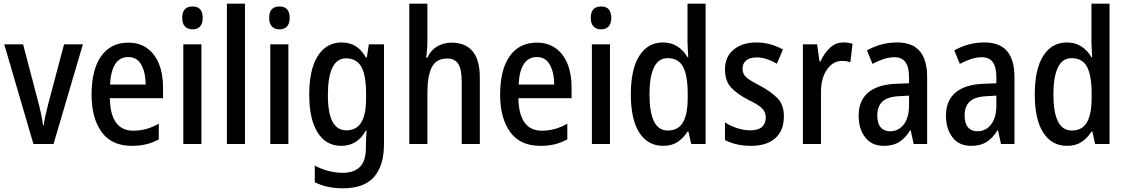

<svg xmlns="http://www.w3.org/2000/svg" viewBox="-20 -780 6098 1040"><path d="M161 0 3 -540H105L187 -228Q195 -198 202 -165Q209 -132 213 -102H217Q219 -123 226 -153.5Q233 -184 241 -216L327 -540H429L270 0Z M675 -549Q736 -549 778 -518Q820 -487 841.5 -433Q863 -379 863 -308V-248H575Q578 -72 703 -72Q773 -72 840 -110V-25Q807 -7 772 1.5Q737 10 694 10Q584 10 530 -65.5Q476 -141 476 -266Q476 -403 528 -476Q580 -549 675 -549ZM675 -471Q584 -471 576 -322H769Q769 -385 746 -428Q723 -471 675 -471Z M1023 -745Q1078 -745 1078 -683Q1078 -652 1063.5 -636.5Q1049 -621 1023 -621Q997 -621 982 -636.5Q967 -652 967 -683Q967 -745 1023 -745ZM1071 -540V0H973V-540Z M1307 0H1209V-760H1307Z M1494 -745Q1549 -745 1549 -683Q1549 -652 1534.5 -636.5Q1520 -621 1494 -621Q1468 -621 1453 -636.5Q1438 -652 1438 -683Q1438 -745 1494 -745ZM1542 -540V0H1444V-540Z M1831 -550Q1873 -550 1905.5 -530.5Q1938 -511 1962 -469H1967L1978 -540H2060V-1Q2060 116 2006.5 178Q1953 240 1837 240Q1750 240 1685 207V117Q1759 156 1837 156Q1898 156 1930 123.5Q1962 91 1962 20V4Q1962 -11 1963 -33Q1964 -55 1966 -73H1962Q1916 10 1828 10Q1746 10 1700.5 -62Q1655 -134 1655 -268Q1655 -404 1701.5 -477Q1748 -550 1831 -550ZM1854 -464Q1805 -464 1780.5 -413.5Q1756 -363 1756 -266Q1756 -168 1781 -121Q1806 -74 1856 -74Q1910 -74 1936.5 -116.5Q1963 -159 1963 -247V-271Q1963 -373 1937 -418.5Q1911 -464 1854 -464Z M2295 -558Q2295 -508 2288 -468H2295Q2313 -508 2348 -528.5Q2383 -549 2425 -549Q2579 -549 2579 -360V0H2481V-339Q2481 -404 2462.5 -433.5Q2444 -463 2403 -463Q2343 -463 2319 -416Q2295 -369 2295 -273V0H2197V-760H2295Z M2888 -549Q2949 -549 2991 -518Q3033 -487 3054.5 -433Q3076 -379 3076 -308V-248H2788Q2791 -72 2916 -72Q2986 -72 3053 -110V-25Q3020 -7 2985 1.5Q2950 10 2907 10Q2797 10 2743 -65.5Q2689 -141 2689 -266Q2689 -403 2741 -476Q2793 -549 2888 -549ZM2888 -471Q2797 -471 2789 -322H2982Q2982 -385 2959 -428Q2936 -471 2888 -471Z M3236 -745Q3291 -745 3291 -683Q3291 -652 3276.5 -636.5Q3262 -621 3236 -621Q3210 -621 3195 -636.5Q3180 -652 3180 -683Q3180 -745 3236 -745ZM3284 -540V0H3186V-540Z M3572 10Q3489 10 3443 -61.5Q3397 -133 3397 -269Q3397 -405 3443 -477.5Q3489 -550 3571 -550Q3615 -550 3648.5 -529Q3682 -508 3704 -470H3708Q3707 -492 3705.5 -513.5Q3704 -535 3704 -552V-760H3802V0H3724L3709 -67H3704Q3681 -31 3649.5 -10.5Q3618 10 3572 10ZM3597 -73Q3653 -73 3679 -116.5Q3705 -160 3705 -249V-275Q3705 -371 3680 -418Q3655 -465 3596 -465Q3546 -465 3522 -414Q3498 -363 3498 -269Q3498 -73 3597 -73Z M4226 -150Q4226 -72 4179 -31Q4132 10 4049 10Q4005 10 3970 1.5Q3935 -7 3907 -21V-117Q3934 -99 3971 -86.5Q4008 -74 4045 -74Q4087 -74 4107.5 -92.5Q4128 -111 4128 -144Q4128 -172 4108.5 -192.5Q4089 -213 4032 -240Q3974 -270 3940.5 -305.5Q3907 -341 3907 -405Q3907 -472 3953.5 -511Q4000 -550 4077 -550Q4117 -550 4152.5 -540Q4188 -530 4221 -512L4188 -435Q4163 -450 4135 -459.5Q4107 -469 4078 -469Q4042 -469 4022 -452.5Q4002 -436 4002 -408Q4002 -379 4022.5 -361Q4043 -343 4100 -314Q4157 -283 4191.5 -248Q4226 -213 4226 -150Z M4548 -550Q4574 -550 4598 -543L4586 -443Q4567 -450 4541 -450Q4492 -450 4459.5 -403.5Q4427 -357 4427 -281V0H4329V-540H4406L4419 -447H4424Q4444 -491 4475 -520.5Q4506 -550 4548 -550Z M4839 -550Q4923 -550 4962.5 -502.5Q5002 -455 5002 -363V0H4929L4913 -74H4910Q4884 -32 4851 -11Q4818 10 4767 10Q4701 10 4666 -36.5Q4631 -83 4631 -153Q4631 -235 4682.5 -278.5Q4734 -322 4832 -326L4904 -329V-360Q4904 -417 4884.5 -443.5Q4865 -470 4825 -470Q4797 -470 4767.5 -460.5Q4738 -451 4706 -434L4676 -507Q4711 -527 4752 -538.5Q4793 -550 4839 -550ZM4851 -259Q4788 -256 4760 -230Q4732 -204 4732 -155Q4732 -111 4750.5 -90Q4769 -69 4801 -69Q4847 -69 4875.5 -106Q4904 -143 4904 -210V-262Z M5312 -550Q5396 -550 5435.5 -502.5Q5475 -455 5475 -363V0H5402L5386 -74H5383Q5357 -32 5324 -11Q5291 10 5240 10Q5174 10 5139 -36.5Q5104 -83 5104 -153Q5104 -235 5155.5 -278.5Q5207 -322 5305 -326L5377 -329V-360Q5377 -417 5357.5 -443.5Q5338 -470 5298 -470Q5270 -470 5240.5 -460.5Q5211 -451 5179 -434L5149 -507Q5184 -527 5225 -538.5Q5266 -550 5312 -550ZM5324 -259Q5261 -256 5233 -230Q5205 -204 5205 -155Q5205 -111 5223.5 -90Q5242 -69 5274 -69Q5320 -69 5348.5 -106Q5377 -143 5377 -210V-262Z M5760 10Q5677 10 5631 -61.5Q5585 -133 5585 -269Q5585 -405 5631 -477.5Q5677 -550 5759 -550Q5803 -550 5836.5 -529Q5870 -508 5892 -470H5896Q5895 -492 5893.5 -513.5Q5892 -535 5892 -552V-760H5990V0H5912L5897 -67H5892Q5869 -31 5837.5 -10.5Q5806 10 5760 10ZM5785 -73Q5841 -73 5867 -116.5Q5893 -160 5893 -249V-275Q5893 -371 5868 -418Q5843 -465 5784 -465Q5734 -465 5710 -414Q5686 -363 5686 -269Q5686 -73 5785 -73Z"/></svg>

Font: Noto Sans Arabic UI Cn Md
Style: Regular
Weight: 500
Width: 3
Designer: Monotype Design Team, Nadine Chahine and Nizar Qandah
Foundry: Monotype Imaging Inc.
Version: Version 2.010; ttfautohint (v1.8.4.7-5d5b)